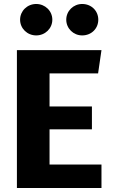

<svg xmlns="http://www.w3.org/2000/svg" viewBox="-20 -945 566 965"><path d="M162 -925C117 -925 81 -890 81 -846C81 -802 117 -767 162 -767C207 -767 243 -802 243 -846C243 -890 207 -925 162 -925ZM393 -925C349 -925 313 -890 313 -846C313 -802 349 -767 393 -767C440 -767 474 -802 474 -846C474 -890 440 -925 393 -925ZM65 -693V0H490V-118H229V-295H442V-410H229V-576H473L490 -693Z"/></svg>

Font: Fira Sans
Style: Bold
Weight: 700
Designer: Carrois Corporate & Edenspiekermann AG
Foundry: Carrois Corporate GbR & Edenspiekermann AG
Version: Version 4.203